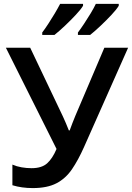

<svg xmlns="http://www.w3.org/2000/svg" viewBox="-20 -960 681 990"><path d="M640.6 -713.9 413.6 -202.6Q383.3 -134.3 350.8 -86.9Q318.4 -39.6 271 -14.9Q223.6 9.8 148.9 9.8Q91.8 9.8 43.9 -4.9V-111.3Q65.9 -101.6 91.6 -97.2Q117.2 -92.8 142.6 -92.8Q195.3 -92.8 223.1 -117.9Q251 -143.1 271.5 -191.9L10.3 -713.9H135.7L304.2 -359.9Q310.1 -346.7 319.6 -325.2Q329.1 -303.7 335 -287.6H339.4Q344.2 -301.8 353 -324.2Q361.8 -346.7 368.7 -363.3L518.1 -713.9ZM592.3 -939.9V-930.2Q581.5 -912.1 555.2 -883.8Q528.8 -855.5 498.5 -826.9Q468.3 -798.3 444.8 -779.8H381.8V-792.5Q396 -811 413.3 -837.2Q430.7 -863.3 447 -890.4Q463.4 -917.5 474.1 -939.9ZM408.2 -939.9V-930.2Q397.5 -912.1 371.1 -883.8Q344.7 -855.5 314.5 -826.9Q284.2 -798.3 260.7 -779.8H197.8V-792.5Q211.9 -811 229 -837.2Q246.1 -863.3 262.2 -890.4Q278.3 -917.5 290 -939.9Z"/></svg>

Font: Open Sans SemiBold
Style: Regular
Weight: 600
Designer: Monotype Design Team
Foundry: Monotype Imaging Inc.
Version: Version 3.003; ttfautohint (v1.8.4)